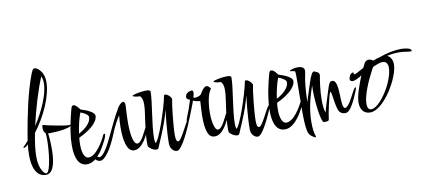

<svg xmlns="http://www.w3.org/2000/svg" viewBox="-72 -1006 2991 1345"><g transform="rotate(-10 1423.0 -333.5)"><path d="M173 7C232 7 244 -87 244 -167C244 -215 241 -252 237 -277C241 -277 244 -276 248 -276C252 -276 260 -277 273 -277C322 -277 382 -288 396 -298C401 -301 404 -305 404 -308C404 -309 403 -310 401 -310C400 -310 397 -308 392 -308C363 -308 257 -329 219 -339C218 -339 218 -339 218 -340C217 -340 217 -340 217 -340C217 -340 217 -340 217 -340C217 -340 217 -340 217 -340C217 -340 217 -340 217 -340C217 -340 217 -340 217 -340H216C215 -340 214 -340 213 -341H211C207 -341 205 -335 205 -322C205 -301 210 -288 220 -282C222 -272 223 -257 223 -238C223 -156 207 -3 176 -3C166 -3 127 -35 127 -130C127 -173 134 -228 147 -296C224 -395 288 -536 288 -633C288 -667 280 -694 264 -714H263C255 -727 237 -742 222 -742C209 -742 203 -726 194 -703C148 -582 117 -425 97 -312L87 -251C75 -236 63 -224 51 -213C50 -212 49 -211 49 -210C49 -208 51 -207 56 -207C61 -207 64 -208 67 -211C74 -216 79 -221 84 -226C81 -201 79 -173 79 -148C79 -70 101 7 173 7ZM157 -344C182 -456 219 -581 259 -678C266 -665 269 -647 269 -628C269 -551 218 -436 157 -344Z M470 -16C513 -16 545 -51 568 -80C584 -101 601 -131 617 -163C633 -198 630 -206 625 -206C620 -206 617 -204 616 -200C597 -157 542 -61 488 -61C456 -61 444 -108 444 -161C444 -177 445 -193 447 -209C513 -239 586 -290 586 -341C586 -366 536 -388 490 -402C486 -408 479 -416 470 -426C461 -435 452 -440 445 -440C438 -440 433 -435 430 -426C426 -411 402 -328 392 -247C389 -226 386 -196 386 -164C386 -93 401 -16 470 -16ZM450 -237C458 -292 469 -339 485 -382C514 -371 540 -355 540 -340C540 -299 497 -262 450 -237Z M565 -24C601 -24 648 -102 678 -173C712 -258 728 -281 749 -315C746 -291 744 -260 744 -225C744 -145 757 -55 811 -55C871 -55 912 -144 936 -209C937 -214 938 -218 938 -219C938 -222 937 -223 935 -223C930 -223 925 -219 922 -212C919 -204 910 -187 896 -161C890 -148 865 -98 842 -98C810 -98 801 -180 801 -254C801 -309 806 -361 806 -377C806 -394 801 -403 792 -403C783 -403 767 -392 752 -368C726 -326 677 -223 664 -195C630 -120 591 -50 563 -50C554 -50 542 -61 534 -69C532 -71 531 -72 530 -72C527 -72 525 -66 525 -56C525 -39 546 -24 565 -24Z M1106 1C1143 1 1208 -152 1222 -187C1224 -192 1225 -196 1225 -198C1225 -201 1224 -203 1221 -203C1205 -203 1152 -64 1126 -64C1117 -64 1109 -70 1109 -111C1109 -178 1127 -334 1135 -365C1127 -384 1106 -402 1091 -402C1086 -402 1084 -400 1083 -397C1067 -309 991 -85 966 -79C963 -90 962 -104 962 -120C962 -209 995 -365 995 -439C995 -450 983 -453 964 -453C926 -453 866 -440 866 -433C866 -426 895 -421 916 -421C927 -412 935 -395 935 -360C935 -343 933 -321 929 -294C914 -194 908 -132 908 -93C908 -84 908 -75 909 -68C911 -56 944 -33 965 -33C974 -33 979 -37 982 -44C987 -61 1050 -189 1076 -299C1072 -264 1058 -154 1058 -58C1058 -23 1083 1 1106 1Z M1384 -53C1444 -53 1485 -142 1509 -207C1510 -212 1511 -216 1511 -217C1511 -220 1510 -221 1508 -221C1503 -221 1498 -217 1495 -210C1492 -202 1483 -185 1469 -159C1463 -146 1438 -96 1415 -96C1390 -96 1378 -161 1378 -217C1378 -286 1390 -358 1415 -387C1406 -402 1397 -410 1387 -410C1368 -410 1350 -381 1339 -362C1332 -349 1303 -344 1294 -344C1285 -344 1283 -351 1283 -351C1286 -358 1290 -371 1290 -382C1290 -393 1286 -398 1278 -398C1271 -398 1262 -395 1251 -389C1239 -382 1233 -371 1233 -356C1233 -349 1241 -342 1257 -336C1245 -295 1230 -254 1214 -215C1210 -204 1208 -196 1208 -191C1208 -186 1209 -184 1212 -184C1218 -184 1224 -191 1230 -206C1249 -256 1274 -315 1276 -327C1287 -320 1305 -317 1326 -314C1325 -286 1321 -241 1321 -197C1321 -156 1325 -122 1334 -95C1343 -67 1359 -53 1384 -53Z M1681 1C1718 1 1783 -152 1797 -187C1799 -192 1800 -196 1800 -198C1800 -201 1799 -203 1796 -203C1780 -203 1727 -64 1701 -64C1692 -64 1684 -70 1684 -111C1684 -178 1702 -334 1710 -365C1702 -384 1681 -402 1666 -402C1661 -402 1659 -400 1658 -397C1642 -309 1566 -85 1541 -79C1538 -90 1537 -104 1537 -120C1537 -209 1570 -365 1570 -439C1570 -450 1558 -453 1539 -453C1501 -453 1441 -440 1441 -433C1441 -426 1470 -421 1491 -421C1502 -412 1510 -395 1510 -360C1510 -343 1508 -321 1504 -294C1489 -194 1483 -132 1483 -93C1483 -84 1483 -75 1484 -68C1486 -56 1519 -33 1540 -33C1549 -33 1554 -37 1557 -44C1562 -61 1625 -189 1651 -299C1647 -264 1633 -154 1633 -58C1633 -23 1658 1 1681 1Z M1877 -16C1920 -16 1952 -51 1975 -80C1991 -101 2008 -131 2024 -163C2040 -198 2037 -206 2032 -206C2027 -206 2024 -204 2023 -200C2004 -157 1949 -61 1895 -61C1863 -61 1851 -108 1851 -161C1851 -177 1852 -193 1854 -209C1920 -239 1993 -290 1993 -341C1993 -366 1943 -388 1897 -402C1893 -408 1886 -416 1877 -426C1868 -435 1859 -440 1852 -440C1845 -440 1840 -435 1837 -426C1833 -411 1809 -328 1799 -247C1796 -226 1793 -196 1793 -164C1793 -93 1808 -16 1877 -16ZM1857 -237C1865 -292 1876 -339 1892 -382C1921 -371 1947 -355 1947 -340C1947 -299 1904 -262 1857 -237Z M2077 75C2080 75 2081 74 2081 71C2081 69 2081 67 2080 66C2071 46 2067 7 2067 -34C2067 -135 2096 -226 2117 -287C2116 -276 2116 -264 2116 -249C2116 -158 2134 -19 2154 -19C2175 -19 2191 -19 2191 -35C2191 -50 2225 -220 2235 -220C2247 -220 2249 -93 2276 -69C2285 -60 2298 -55 2314 -55C2351 -55 2385 -136 2413 -203C2415 -209 2416 -213 2416 -216C2416 -219 2415 -221 2413 -221C2405 -221 2390 -191 2372 -156C2354 -121 2334 -91 2317 -91C2280 -91 2319 -293 2261 -293C2245 -293 2239 -285 2228 -253C2218 -221 2177 -92 2177 -83C2168 -103 2165 -137 2165 -174C2165 -233 2174 -300 2183 -349V-351C2183 -371 2148 -380 2145 -381C2136 -380 2123 -366 2102 -298C2075 -217 2065 -181 2064 -177C2066 -264 2069 -308 2085 -387C2086 -391 2086 -395 2086 -399C2086 -410 2078 -429 2039 -429C2000 -429 1979 -415 1979 -412C1977 -412 2014 -407 2017 -404C2020 -385 2019 -360 2019 -331C2019 -271 2017 -196 2017 -128C2017 -64 2019 -6 2028 27C2031 40 2039 51 2051 61C2063 70 2072 75 2077 75Z M2486 -29C2583 -29 2707 -239 2707 -332C2707 -367 2691 -390 2670 -399C2697 -406 2728 -409 2761 -409C2788 -409 2817 -401 2838 -401C2843 -401 2846 -402 2846 -405C2846 -414 2838 -420 2823 -424C2808 -428 2793 -430 2778 -430C2725 -430 2669 -418 2618 -399C2602 -396 2585 -390 2570 -383C2561 -390 2550 -395 2535 -395C2526 -395 2514 -390 2506 -375L2491 -345C2470 -334 2452 -324 2439 -317C2432 -313 2426 -312 2422 -312C2419 -312 2417 -313 2417 -316C2417 -317 2417 -319 2418 -320C2418 -321 2419 -322 2419 -323C2419 -325 2418 -326 2415 -326C2392 -326 2383 -292 2383 -283C2383 -275 2389 -267 2402 -267C2421 -267 2446 -281 2469 -296C2456 -265 2444 -233 2433 -198C2422 -163 2416 -134 2416 -110C2416 -65 2438 -29 2486 -29ZM2497 -50C2478 -50 2469 -65 2469 -94C2469 -152 2513 -254 2551 -324C2554 -331 2559 -337 2564 -342C2589 -353 2613 -362 2628 -362C2659 -362 2668 -342 2668 -315C2668 -271 2640 -204 2624 -177C2590 -116 2537 -50 2497 -50Z"/></g></svg>

Font: Comforter
Style: Regular
Weight: 400
Designer: Robert E. Leuschke
Foundry: Robert E. Leuschke
Version: Version 1.013; ttfautohint (v1.8.3)